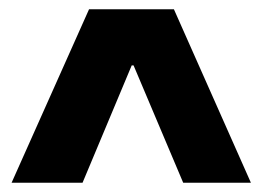

<svg xmlns="http://www.w3.org/2000/svg" viewBox="-20 -679 565 414"><path d="M5 -285 172 -659H355L521 -285H375L268 -538H264L158 -285Z"/></svg>

Font: Bricolage Grotesque 48pt Bricolage Grotesque 48pt Regular
Style: Bold
Weight: 700
Designer: Mathieu Triay
Foundry: Atelier Triay
Version: Version 1.000; ttfautohint (v1.8.4.7-5d5b);gftools[0.9.32]